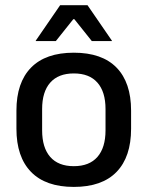

<svg xmlns="http://www.w3.org/2000/svg" viewBox="-20 -704 566 736"><path d="M263 12.5Q155 12.5 99 -45Q43 -102.5 43 -210.5V-280Q43 -387.5 99 -444.8Q155 -502 263 -502Q371 -502 426.8 -444.8Q482.5 -387.5 482.5 -280V-210.5Q482.5 -102.5 426.8 -45Q371 12.5 263 12.5ZM263 -67Q322.5 -67 353.5 -102.5Q384.5 -138 384.5 -204.5V-286Q384.5 -352 353.5 -387.2Q322.5 -422.5 263 -422.5Q203.5 -422.5 172.5 -387.2Q141.5 -352 141.5 -286V-204.5Q141.5 -138 172.5 -102.5Q203.5 -67 263 -67ZM117 -548 210.5 -684H315.5L409 -548V-546.5H332L265 -630.5H261L194 -546.5H117Z"/></svg>

Font: Anek Malayalam Medium
Style: Regular
Weight: 500
Designer: Maithili Shingre (Malayalam) & Yesha Goshar (Latin)
Foundry: Ek Type
Version: Version 1.003